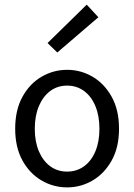

<svg xmlns="http://www.w3.org/2000/svg" viewBox="-20 -801 582 833"><path d="M271.2 12Q211.6 12 160.1 -18.1Q108.7 -48.1 77.3 -105Q45.9 -161.9 45.9 -242.4Q45.9 -323.5 77.3 -380.8Q108.7 -438 160.1 -468Q211.6 -498.1 271.2 -498.1Q330.7 -498.1 381.9 -468Q433 -438 464.7 -380.8Q496.4 -323.5 496.4 -242.4Q496.4 -161.9 464.7 -105Q433 -48.1 381.9 -18.1Q330.7 12 271.2 12ZM271.2 -56.5Q313 -56.5 344.8 -79.7Q376.6 -102.9 394 -144.8Q411.4 -186.7 411.4 -242.4Q411.4 -298.1 394 -340.3Q376.6 -382.6 344.8 -406.1Q313 -429.6 271.2 -429.6Q229.4 -429.6 197.9 -406.1Q166.4 -382.6 148.6 -340.3Q130.9 -298.1 130.9 -242.4Q130.9 -186.7 148.6 -144.8Q166.4 -102.9 197.9 -79.7Q229.4 -56.5 271.2 -56.5ZM228.6 -573.3 186.3 -614.3 356.3 -780.8 406.8 -726.2Z"/></svg>

Font: Source Sans 3 Variable
Style: Regular
Weight: 200
Designer: Paul D. Hunt
Foundry: Adobe Systems Incorporated
Version: Version 3.026